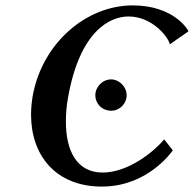

<svg xmlns="http://www.w3.org/2000/svg" viewBox="-20 -679 718 711"><path d="M392 -269C424 -269 449 -296 449 -326C449 -359 420 -385 392 -385C359 -385 333 -357 333 -326C333 -297 356 -269 392 -269ZM617 -126 588 -163C549 -116 454 -40 360 -40C265 -40 224 -120 224 -228C224 -256 226 -287 232 -318C276 -566 388 -618 456 -618C544 -618 603 -542 609 -515L678 -563C676 -569 624 -659 471 -659C300 -659 136 -520 101 -323C97 -300 95 -276 95 -254C95 -106 184 12 358 12C482 12 573 -59 620 -122Z"/></svg>

Font: Linux Libertine O
Style: Bold Italic
Weight: 700
Italic angle: -11.5°
Designer: Philipp H. Poll
Foundry: Philipp H. Poll
Version: Version 4.1.0